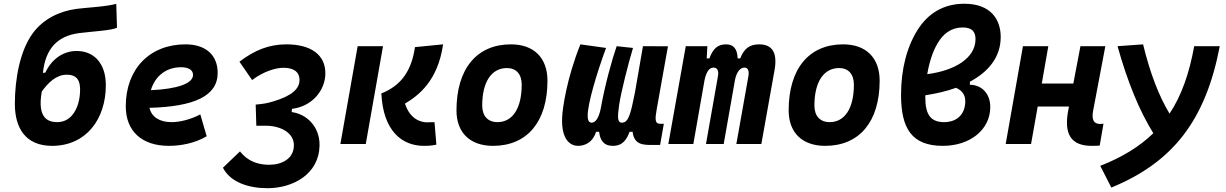

<svg xmlns="http://www.w3.org/2000/svg" viewBox="-20 -762 6485 1016"><path d="M255.4 9.8C436 9.8 540 -131.8 540 -311C540 -424.8 479.5 -492.2 385.3 -492.2C322.8 -492.2 257.8 -458 219.7 -377.4L207 -376.5C220.7 -504.4 283.2 -571.8 399.4 -586.9C464.4 -595.2 575.7 -601.1 599.1 -615.7L595.2 -741.7C540 -726.1 437 -722.2 383.3 -714.8C294.9 -702.6 210 -662.1 154.8 -587.9C85.9 -495.6 58.6 -344.2 58.6 -212.4C58.6 -87.4 112.8 9.8 255.4 9.8ZM283.2 -115.7C236.8 -115.7 175.3 -133.8 201.2 -277.8C234.4 -323.7 276.9 -366.7 333.5 -366.7C392.1 -366.7 403.8 -329.1 403.8 -288.1C403.8 -197.8 362.8 -115.7 283.2 -115.7Z M887.7 -115.7C823.7 -115.7 781.7 -143.6 771 -191.4C1006.8 -197.8 1131.8 -253.4 1131.8 -376C1131.8 -471.2 1068.4 -527.3 961.4 -527.3C772 -527.3 645.5 -396.5 645.5 -199.7C645.5 -67.9 730.5 9.8 873.5 9.8C938 9.8 1011.7 -4.4 1073.7 -41L1040 -156.7C990.7 -130.9 934.6 -115.7 887.7 -115.7ZM778.3 -284.7C800.3 -359.4 859.4 -406.2 938 -406.2C978.5 -406.2 1001.5 -391.1 1001.5 -365.7C1001.5 -320.3 919.4 -291 778.3 -284.7Z M1395.5 233.9C1530.3 233.9 1667.5 159.7 1670.9 9.3C1673.3 -93.3 1600.6 -159.2 1523.4 -168.9L1524.9 -186C1634.3 -199.2 1701.7 -286.1 1701.7 -374.5C1701.7 -470.7 1627.4 -527.3 1495.1 -527.3C1403.8 -527.3 1327.1 -496.6 1247.1 -435.5L1314 -338.4C1375.5 -384.8 1439.5 -403.3 1480 -403.3C1528.8 -403.3 1564.5 -385.3 1564.9 -339.4C1565.4 -291.5 1523.4 -254.4 1425.3 -225.1C1392.1 -215.3 1375 -212.4 1333 -208.5L1336.4 -96.7C1347.2 -96.7 1356 -96.7 1363.3 -96.7C1376 -96.7 1385.3 -97.2 1393.1 -96.7C1474.1 -93.8 1535.2 -54.7 1535.2 6.3C1535.2 79.6 1468.8 109.9 1405.3 109.9C1310.5 109.9 1269.5 63 1250 39.1L1159.7 125.5C1198.7 202.6 1295.9 233.9 1395.5 233.9Z M2222.7 9.8C2252 9.8 2269.5 7.8 2289.1 3.4L2279.3 -115.2C2270.5 -115.7 2265.6 -115.2 2259.3 -115.2C2254.4 -114.7 2248.5 -114.7 2239.7 -114.7C2207.5 -114.7 2149.9 -130.4 2123 -213.9C2193.4 -255.4 2296.9 -333 2324.7 -527.3L2175.8 -512.7C2158.7 -393.6 2107.9 -311 1998 -267.6C2007.3 -68.4 2107.9 9.8 2222.7 9.8ZM1781.2 0H1915.5L2006.8 -517.6H1872.6Z M2588.9 9.8C2770 9.8 2877 -118.2 2877 -335C2877 -456.1 2805.2 -527.3 2683.6 -527.3C2502.4 -527.3 2395.5 -397.5 2395.5 -177.7C2395.5 -60.1 2467.3 9.8 2588.9 9.8ZM2612.3 -115.7C2561.5 -115.7 2531.7 -148.4 2531.7 -203.6C2531.7 -328.1 2580.6 -401.9 2662.6 -401.9C2711.9 -401.9 2740.7 -369.1 2740.7 -314C2740.7 -189.5 2692.9 -115.7 2612.3 -115.7Z M3038.6 9.8C3076.2 9.8 3117.2 -9.3 3134.3 -64.5H3150.4C3155.3 -20.5 3174.3 9.8 3222.7 9.8C3274.9 9.8 3295.9 -22.9 3311.5 -64.5H3327.6C3335 4.9 3386.2 4.9 3427.2 4.9H3473.1L3492.7 -106.9H3474.1C3444.3 -106.9 3445.8 -131.3 3455.6 -187L3514.6 -517.1L3382.3 -517.6L3339.8 -272C3317.4 -160.6 3306.6 -112.8 3271 -112.8C3247.6 -112.8 3246.6 -139.2 3255.9 -204.1C3266.1 -274.4 3303.7 -421.9 3329.6 -508.3L3243.2 -517.6C3218.8 -447.8 3181.6 -314 3160.2 -194.3C3149.4 -133.8 3128.9 -112.8 3111.3 -112.8C3092.8 -112.8 3089.8 -131.8 3089.8 -150.4C3089.8 -213.4 3136.7 -371.6 3187 -508.3L3051.3 -527.3C2979.5 -349.1 2956.1 -188.5 2954.6 -138.7C2949.7 -19 3001 9.8 3038.6 9.8Z M3723.1 -517.6H3608.9L3516.6 0H3648.9L3708.5 -339.8C3718.3 -382.8 3733.4 -404.3 3755.9 -404.3C3775.9 -404.3 3784.2 -387.7 3779.3 -359.4L3715.8 0H3809.6L3869.6 -340.8C3878.9 -383.3 3897.5 -404.3 3919.9 -404.3C3937.5 -404.3 3945.3 -387.7 3940.4 -359.4L3876.5 0H4008.8L4078.6 -390.6C4094.7 -481 4068.4 -527.3 3997.6 -527.3C3948.7 -527.3 3918 -507.3 3897 -453.1H3883.3C3881.8 -504.4 3860.8 -527.3 3822.3 -527.3C3779.3 -527.3 3753.4 -506.3 3733.9 -453.1H3719.7Z M4346.7 9.8C4527.8 9.8 4634.8 -118.2 4634.8 -335C4634.8 -456.1 4563 -527.3 4441.4 -527.3C4260.3 -527.3 4153.3 -397.5 4153.3 -177.7C4153.3 -60.1 4225.1 9.8 4346.7 9.8ZM4370.1 -115.7C4319.3 -115.7 4289.6 -148.4 4289.6 -203.6C4289.6 -328.1 4338.4 -401.9 4420.4 -401.9C4469.7 -401.9 4498.5 -369.1 4498.5 -314C4498.5 -189.5 4450.7 -115.7 4370.1 -115.7Z M5112.3 -329.6C5210.4 -381.8 5275.4 -459.5 5275.4 -566.4C5275.4 -657.7 5224.1 -742.2 5083 -742.2C4971.2 -742.2 4889.6 -689.5 4835.4 -603.5C4778.8 -513.7 4748 -395.5 4748 -260.3C4748 -83.5 4803.7 9.8 4969.2 9.8C5112.8 9.8 5220.2 -75.2 5220.2 -195.8C5220.2 -264.2 5177.2 -313 5112.3 -313.5ZM4886.7 -369.6C4897 -430.7 4915 -487.8 4940.4 -531.2C4970.7 -584 5014.6 -616.7 5073.7 -616.7C5123 -616.7 5142.1 -594.7 5142.1 -555.2C5142.1 -453.6 5031.2 -388.2 4886.7 -369.6ZM5039.1 -297.4C5070.8 -283.2 5087.9 -259.8 5087.9 -227.1C5087.9 -154.8 5041.5 -115.7 4976.1 -115.7C4905.3 -115.7 4876.5 -155.3 4876.5 -244.6C4876.5 -249 4876.5 -253.4 4876.5 -257.8C4934.1 -266.6 4989.3 -279.3 5039.1 -297.4Z M5301.8 0H5436L5471.2 -198.2H5636.7L5632.8 -178.2C5608.4 -49.8 5648.9 9.8 5757.3 9.8C5773.9 9.8 5787.1 9.3 5799.3 8.3L5819.3 -107.4C5813 -106.4 5807.1 -106 5801.8 -106C5767.6 -106 5755.4 -128.4 5764.6 -176.8L5829.1 -517.6H5697.3L5659.7 -319.8H5492.7L5527.3 -517.6H5393.1Z M5860.8 230.5C6188.5 96.2 6359.9 -127.4 6434.6 -517.6H6299.3C6273.4 -374 6232.4 -256.8 6168.9 -160.6C6112.8 -252.9 6065.9 -374.5 6028.8 -527.3L5893.6 -517.6C5946.8 -327.6 6009.3 -175.3 6083 -57.1C6010.7 13.2 5918.9 69.8 5802.2 115.7Z"/></svg>

Font: Cascadia Mono NF
Style: Bold Italic
Weight: 700
Italic angle: -10°
Monospace: yes
Designer: Aaron Bell
Foundry: Saja Typeworks
Version: Version 2404.023